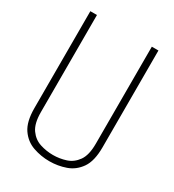

<svg xmlns="http://www.w3.org/2000/svg" viewBox="-173 -798 819 906"><g transform="rotate(30 236.5 -345.0)"><path d="M51 -172V-700H87V-171Q87 -109 109.5 -77.5Q132 -46 166.5 -35Q201 -24 237 -24Q273 -24 307 -35Q341 -46 363.5 -77.5Q386 -109 386 -171V-700H422V-172Q422 -98 395 -59Q368 -20 325.5 -5Q283 10 237 10Q191 10 148 -5Q105 -20 78 -59Q51 -98 51 -172Z"/></g></svg>

Font: Georama SemiCondensed ExtraLight
Style: Regular
Weight: 200
Width: 4
Designer: Jean-Baptiste Levee
Foundry: Production Type
Version: Version 1.000